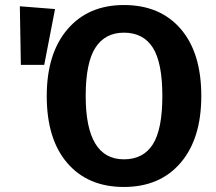

<svg xmlns="http://www.w3.org/2000/svg" viewBox="-20 -728 859 764"><path d="M473 -708Q617 -708 699 -613Q781 -518 781 -346Q781 -176 698.5 -80Q616 16 473 16Q330 16 248 -79Q166 -174 166 -346Q166 -515 248.5 -611.5Q331 -708 473 -708ZM59 -703 199 -692 156 -470H63ZM473 -598Q398 -598 359.5 -538Q321 -478 321 -346Q321 -94 473 -94Q550 -94 588 -153.5Q626 -213 626 -346Q626 -479 588 -538.5Q550 -598 473 -598Z"/></svg>

Font: Fira Sans SemiBold
Style: Regular
Weight: 600
Designer: bBox Type GmbH & Carrois Corporate GbR & Edenspiekermann AG
Foundry: bBox Type GmbH & Carrois Corporate GbR & Edenspiekermann AG
Version: Version 4.301;PS 004.301;hotconv 1.0.88;makeotf.lib2.5.64775